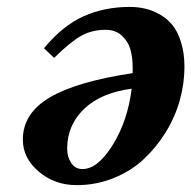

<svg xmlns="http://www.w3.org/2000/svg" viewBox="-20 -522 552 554"><path d="M173.8 -92.8Q173.8 -69.8 185.3 -52Q196.8 -34.2 217.8 -34.2Q262.2 -34.2 305.4 -104Q348.6 -173.8 359.9 -266.1Q271.5 -254.4 222.7 -207.8Q173.8 -161.1 173.8 -92.8ZM45.9 -119.1Q45.9 -194.8 123.3 -240.7Q200.7 -286.6 362.8 -311V-327.1Q362.8 -356.4 356.2 -379.6Q349.6 -402.8 331.3 -419.4Q313 -436 285.2 -436Q244.1 -436 212.6 -417.7Q181.2 -399.4 136.2 -355L106.9 -382.8Q160.6 -447.8 220.9 -474.9Q281.2 -502 354 -502Q377 -502 397.9 -497.3Q418.9 -492.7 440.4 -480.7Q461.9 -468.8 477.3 -450Q492.7 -431.2 502.4 -400.1Q512.2 -369.1 512.2 -329.1Q512.2 -281.2 498.8 -232.9Q485.4 -184.6 458.3 -140.6Q431.2 -96.7 394.5 -62.5Q357.9 -28.3 307.6 -8.1Q257.3 12.2 201.2 12.2Q137.7 12.2 91.8 -26.9Q45.9 -65.9 45.9 -119.1Z"/></svg>

Font: Linguistics Pro
Style: Bold Italic
Weight: 700
Italic angle: -12°
Designer: Stefan Peev, Context Ltd
Foundry: Stefan Peev, Context Ltd
Version: Version 001.000